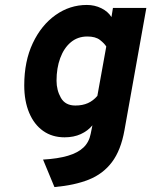

<svg xmlns="http://www.w3.org/2000/svg" viewBox="-20 -543 612 776"><path d="M200 213 154 102Q214 98.5 254.5 86.5Q295 74.5 317.5 53Q340 31.5 346.5 -2L353.5 -36.5Q335 -14 306.5 -1Q278 12 241 12Q191 12 154.5 -13.8Q118 -39.5 98 -87Q78 -134.5 78 -198Q78 -295.5 112.5 -368.5Q147 -441.5 204.5 -482.2Q262 -523 331 -523Q362.5 -523 389.5 -509.8Q416.5 -496.5 430.5 -474L436.5 -511H571.5L483 -16.5Q468.5 64.5 432.5 112.2Q396.5 160 338.8 183Q281 206 200 213ZM284.5 -116.5Q313.5 -116.5 335.2 -126.2Q357 -136 373.5 -155.5L409.5 -355Q402 -367.5 384 -381.5Q366 -395.5 333 -395.5Q294 -395.5 266.2 -372.2Q238.5 -349 223.5 -308.5Q208.5 -268 208.5 -217Q208.5 -178.5 226.2 -147.5Q244 -116.5 284.5 -116.5Z"/></svg>

Font: Overpass ExtraBold
Style: Italic
Weight: 800
Italic angle: -10°
Designer: Delve Withrington, Dave Bailey, Thomas Jockin
Foundry: Delve Fonts LLC
Version: Version 4.000